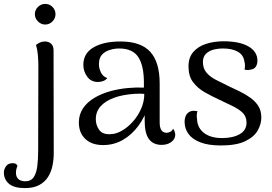

<svg xmlns="http://www.w3.org/2000/svg" viewBox="-100 -734 1398 986"><path d="M28 232Q-27 232 -53.5 210Q-80 188 -80 152Q-80 135 -69 119.5Q-58 104 -35 104Q-25 104 -19.5 107Q-14 110 -10 118Q-14 126 -16 135Q-18 144 -18 152Q-18 170 -10.5 180Q-3 190 8 193.5Q19 197 29 197Q59 197 73 176Q87 155 91.5 119.5Q96 84 96 39L97 -395Q97 -422 94.5 -451Q92 -480 85 -503Q93 -510 104.5 -515.5Q116 -521 130 -521Q150 -521 162.5 -509.5Q175 -498 175 -476L176 53Q176 85 169.5 117Q163 149 146.5 175Q130 201 101 216.5Q72 232 28 232ZM132 -608Q111 -608 95 -624Q79 -640 79 -661Q79 -683 95 -698.5Q111 -714 132 -714Q154 -714 169.5 -698.5Q185 -683 185 -661Q185 -640 169.5 -624Q154 -608 132 -608Z M730 10Q687 10 665 -19.5Q643 -49 643 -114V-203L662 -194Q645 -134 610.5 -87.5Q576 -41 530 -15Q484 11 430 11Q371 11 338 -20.5Q305 -52 305 -105Q305 -146 326.5 -178Q348 -210 385.5 -232Q423 -254 471 -267Q513 -278 557.5 -282Q602 -286 639 -284V-310Q639 -397 610 -441Q581 -485 512 -485Q488 -485 463.5 -477.5Q439 -470 423.5 -453Q408 -436 408 -404Q408 -384 418 -362.5Q428 -341 451 -333Q442 -322 429 -317.5Q416 -313 403 -313Q368 -313 348 -340Q328 -367 328 -401Q328 -460 380 -490.5Q432 -521 519 -521Q623 -521 671.5 -468Q720 -415 720 -305V-105Q720 -52 756 -52Q764 -52 774 -57Q784 -62 789 -73Q795 -65 797.5 -56.5Q800 -48 800 -42Q800 -20 780 -5Q760 10 730 10ZM466 -45Q495 -45 525.5 -62.5Q556 -80 582 -109Q608 -138 624.5 -175Q641 -212 641 -252Q618 -254 589.5 -252Q561 -250 534 -245Q507 -240 486 -232Q442 -216 417 -188.5Q392 -161 392 -122Q392 -92 409 -67.5Q426 -43 466 -45Z M1034 13Q969 13 927.5 -3.5Q886 -20 867 -47.5Q848 -75 848 -108Q848 -125 854 -139Q860 -153 874.5 -160.5Q889 -168 914 -163Q911 -153 910.5 -143.5Q910 -134 912 -121Q914 -77 948 -51Q982 -25 1041 -25Q1096 -25 1131 -45Q1166 -65 1166 -104Q1166 -136 1145.5 -155.5Q1125 -175 1093 -190Q1061 -205 1026 -222Q987 -240 951 -260.5Q915 -281 891.5 -312Q868 -343 868 -393Q868 -439 893 -467.5Q918 -496 959 -509Q1000 -522 1048 -522Q1130 -522 1176 -495.5Q1222 -469 1222 -422Q1222 -405 1214 -392Q1206 -379 1185 -376Q1178 -374 1171 -374.5Q1164 -375 1156 -376Q1158 -386 1158 -397.5Q1158 -409 1155 -418Q1151 -451 1122 -468Q1093 -485 1045 -485Q1018 -485 994.5 -478.5Q971 -472 956.5 -456.5Q942 -441 942 -416Q942 -383 960 -361.5Q978 -340 1008 -324.5Q1038 -309 1071 -293Q1101 -279 1131 -264.5Q1161 -250 1186.5 -231.5Q1212 -213 1227 -189Q1242 -165 1242 -130Q1242 -97 1223.5 -64Q1205 -31 1159.5 -9Q1114 13 1034 13Z"/></svg>

Font: Arima Thin
Style: Regular
Weight: 400
Version: Version 1.100